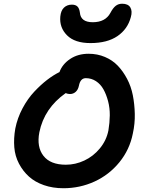

<svg xmlns="http://www.w3.org/2000/svg" viewBox="-20 -999 775 1029"><path d="M464.8 -768.1Q380.9 -768.1 339.4 -809.6Q297.9 -851.1 303.2 -910.2Q306.2 -942.4 323 -958.3Q339.8 -974.1 365.2 -974.1Q384.8 -974.1 395 -964.1Q405.3 -954.1 408.2 -931.2Q412.6 -879.9 477.1 -879.9Q544.9 -879.9 571.8 -930.2Q585.4 -956.1 599.9 -967.5Q614.3 -979 634.8 -979Q666.5 -979 678.5 -959.2Q690.4 -939.5 681.2 -907.2Q664.1 -842.8 609.4 -805.4Q554.7 -768.1 464.8 -768.1ZM319.8 9.8Q262.7 9.8 215.1 -6.8Q167.5 -23.4 135.3 -52.5Q103 -81.5 81.8 -121.8Q60.5 -162.1 56.6 -209.7Q52.7 -257.3 62 -310.1Q73.2 -366.7 100.8 -418.5Q128.4 -470.2 163.6 -507.6Q198.7 -544.9 232.4 -570.8Q266.1 -596.7 298.8 -612.8Q314 -654.8 355.7 -682.9Q397.5 -710.9 455.1 -710.9Q502 -710.9 542.2 -693.8Q582.5 -676.8 611.1 -647Q639.6 -617.2 661.1 -576.4Q682.6 -535.6 691.9 -488.3Q701.2 -440.9 702.4 -388.4Q703.6 -335.9 691.9 -283.2Q674.8 -196.8 619.9 -129.4Q564.9 -62 486.6 -26.1Q408.2 9.8 319.8 9.8ZM190.9 -290Q175.8 -211.4 212.9 -163.8Q250 -116.2 333 -116.2Q384.3 -116.2 432.1 -138.7Q480 -161.1 515.1 -203.6Q550.3 -246.1 561 -299.8Q567.9 -340.8 568.4 -380.6Q568.8 -420.4 559.3 -456.5Q549.8 -492.7 534.4 -520.3Q519 -547.9 494.4 -564Q469.7 -580.1 439.9 -580.1Q410.6 -580.1 402.8 -539.1Q398.4 -518.1 385.5 -506.6Q372.6 -495.1 355 -495.1Q343.3 -495.1 332 -500Q216.8 -418.5 190.9 -290Z"/></svg>

Font: Shantell Sans Normal
Style: Italic
Weight: 600
Italic angle: -11.31°
Designer: Stephen Nixon, Anya Danilova, Shantell Martin
Foundry: Arrow Type
Version: Version 1.006;[559af2be0]